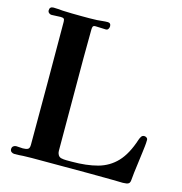

<svg xmlns="http://www.w3.org/2000/svg" viewBox="-109 -834 887 935"><g transform="rotate(15 335.0 -366.0)"><path d="M653 -230Q653 -214 651 -198Q649 -182 647 -165Q643 -130 638 -95Q633 -60 630 -25Q630 -15 626 -8Q621 -1 611 0.5Q601 2 593 2Q581 2 569 1.5Q557 1 544 1Q481 0 418 0Q355 0 292 0H178Q156 0 134.5 0Q113 0 91 1Q80 2 69 2.5Q58 3 47 3Q38 3 31.5 -2Q25 -7 25 -16Q25 -26 31.5 -31Q38 -36 46 -36Q54 -36 62.5 -35Q71 -34 79 -34Q95 -34 104 -38.5Q113 -43 113 -61Q113 -216 113 -371.5Q113 -527 112 -681Q112 -693 107.5 -696.5Q103 -700 92 -700Q81 -700 69.5 -699Q58 -698 46 -698Q39 -698 33 -703Q27 -708 27 -716Q27 -735 47 -735Q58 -735 70 -734Q82 -733 94 -732Q118 -731 141.5 -730.5Q165 -730 189 -730Q209 -730 228.5 -730Q248 -730 267 -731Q281 -732 294 -733.5Q307 -735 320 -735Q336 -735 336 -718Q336 -711 332 -704.5Q328 -698 320 -698Q307 -698 294.5 -699Q282 -700 268 -700Q257 -700 254.5 -694.5Q252 -689 252 -679Q252 -642 251.5 -606Q251 -570 251 -533Q251 -417 251.5 -300Q252 -183 252 -67Q252 -57 257 -48Q262 -39 272 -36Q285 -33 299 -33Q313 -33 326 -33Q401 -33 456 -48Q511 -63 549.5 -103.5Q588 -144 613 -221Q616 -230 621 -237.5Q626 -245 636 -245Q642 -245 647.5 -241Q653 -237 653 -230Z"/></g></svg>

Font: Kaisei Tokumin
Style: Bold
Weight: 700
Designer: Font-Kai, 金井和夫
Foundry: KAZUO KANAI
Version: Version 5.003